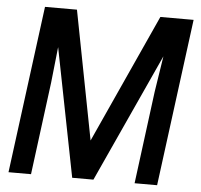

<svg xmlns="http://www.w3.org/2000/svg" viewBox="-54 -836 935 892"><g transform="rotate(5 413.5 -390.0)"><path d="M711 0H606L662 -432L688 -599L414 0H315L197 -599L179 -432L123 0H18L120 -780H269L385 -180L658 -780H813Z"/></g></svg>

Font: Tanohe Sans Medium
Style: Italic
Weight: 500
Designer: Village Type and Design LLC & Cristiano Sobral
Foundry: Cooper Hewitt Smithsonian Design Museum
Version: Version 1.00;September 29, 2021;FontCreator 13.0.0.2655 64-b